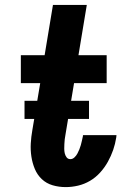

<svg xmlns="http://www.w3.org/2000/svg" viewBox="-20 -755 540 783"><path d="M248 8Q220 8 194.5 0.5Q169 -7 150.5 -24.5Q132 -42 122 -66Q112 -90 108 -116.5Q104 -143 105.5 -170Q107 -197 112 -225L144 -416H65V-530H162L196 -735H334L300 -530H415V-416H282L247 -206Q245 -197 244 -187Q243 -177 242.5 -167.5Q242 -158 242 -148.5Q242 -139 244 -130Q246 -121 251.5 -113.5Q257 -106 267 -106Q276 -106 283.5 -113Q291 -120 295.5 -128.5Q300 -137 303.5 -145.5Q307 -154 309.5 -163Q312 -172 314 -181Q316 -190 318 -199Q318 -200 318 -201.5Q318 -203 319 -204H455Q455 -201 454.5 -198.5Q454 -196 454 -194Q450 -168 441.5 -143.5Q433 -119 420 -95.5Q407 -72 388.5 -51.5Q370 -31 347 -17.5Q324 -4 298.5 2Q273 8 248 8ZM343 -270H80V-344H343Z"/></svg>

Font: Iosevka Curly Heavy Oblique
Style: Regular
Weight: 900
Italic angle: -9°
Monospace: yes
Designer: Belleve Invis
Foundry: Belleve Invis
Version: Version 11.1.0; ttfautohint (v1.8.3)